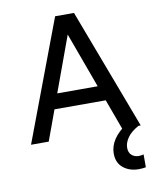

<svg xmlns="http://www.w3.org/2000/svg" viewBox="-101 -793 923 1122"><g transform="rotate(-10 360.0 -232.5)"><path d="M686 0H576L510 -180H206L140 0H35L304 -715H416ZM238 -269H478L358 -597ZM673 170V246Q663 248 652.5 249Q642 250 631 250Q576 250 539 220Q502 190 502 135Q502 48 605 -22L673 0Q627 25 606 55.5Q585 86 585 115Q585 144 602 159Q619 174 644 174Q649 174 657 173Q665 172 673 170Z"/></g></svg>

Font: Wix Madefor Text Medium
Style: Regular
Weight: 500
Designer: Dalton Maag Ltd
Foundry: Dalton Maag Ltd
Version: Version 3.100